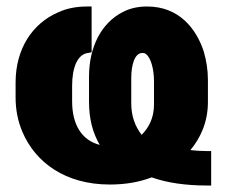

<svg xmlns="http://www.w3.org/2000/svg" viewBox="-20 -558 700 591"><path d="M28 -258C28 -220 35 -185 49 -152C89 -58 181 10 318 10C368 10 410 2 447 -12C495 5 552 13 617 13H630V-93H617C599 -93 584 -94 566 -96C597 -133 620 -182 620 -244V-312C620 -343 615 -373 607 -400C584 -470 531 -538 433 -538C406 -538 381 -533 358 -521C293 -488 254 -415 254 -322V-246C254 -192 265 -150 287 -112C232 -126 202 -174 202 -246V-294C202 -349 218 -391 251 -395L262 -397V-538H249C217 -538 187 -533 159 -520C80 -486 28 -408 28 -304ZM384 -240V-318C384 -359 395 -395 418 -395C423 -395 427 -394 430 -391C445 -379 454 -344 454 -308V-236C454 -195 438 -165 416 -143C395 -170 384 -202 384 -240Z"/></svg>

Font: Asimov Pro
Style: Ult
Weight: 900
Designer: Google
Version: Version 2.000980; 2014